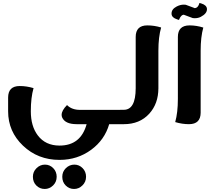

<svg xmlns="http://www.w3.org/2000/svg" viewBox="-20 -844 1429 1305"><path d="M816.4 0H722.2Q691.4 106.4 600.1 173.8Q506.3 242.7 385.7 242.7H383.8Q237.8 242.7 136.2 146Q35.2 49.8 35.2 -87.4V-180.7Q35.2 -259.3 114.3 -259.3Q160.6 -259.3 208 -245.1Q189.5 -180.7 189.5 -88.4V-87.4Q189.5 13.7 236.8 76.2Q289.1 145.5 384.8 145.5Q528.8 145.5 568.8 0H501.5Q422.4 0 402.3 -45.9Q398.9 -54.2 398.9 -63.5Q398.9 -92.8 435.5 -129.9Q467.8 -97.2 523.9 -97.2H816.4ZM426.8 417Q403.3 393.6 403.3 357.4Q403.3 322.8 427.7 298.8Q452.6 274.9 485.4 274.9Q518.1 274.9 541.5 298.8Q564.9 322.8 564.9 357.4Q564.9 392.6 540 416.5Q515.6 440.4 483.4 440.4Q450.2 440.4 426.8 417ZM227.1 417Q203.6 393.6 203.6 357.4Q203.6 322.8 228.5 298.8Q252.9 274.9 285.6 274.9Q318.4 274.9 341.8 298.8Q365.2 322.8 365.2 357.4Q365.2 392.6 340.8 416.5Q315.9 440.4 284.2 440.4Q250.5 440.4 227.1 417Z M1075.2 -657.2Q1056.6 -592.3 1056.6 -500V-243.7Q1056.2 -139.2 994.6 -71.3Q929.7 0 821.8 0H796.9V-97.7H821.3Q901.9 -97.7 902.3 -243.7V-592.8Q902.3 -671.4 981.4 -671.4Q1028.3 -671.4 1075.2 -657.2Z M1268.6 -671.4Q1314.9 -671.4 1361.8 -656.7Q1343.8 -592.3 1343.8 -500V-78.6Q1343.8 0 1264.2 0Q1217.8 0 1170.9 -14.2Q1189 -78.6 1189 -171.4V-592.8Q1189 -671.4 1268.6 -671.4ZM1386.7 -783.7V-781.2Q1386.7 -751.5 1344.7 -729.5Q1327.1 -720.2 1303.2 -720.2Q1296.4 -720.2 1289.6 -721.2H1289.1L1288.6 -721.7L1228.5 -744.1Q1210.9 -742.7 1198.7 -713.9L1196.8 -708.5L1190.9 -710L1184.1 -712.4Q1147.9 -723.6 1146 -749V-752.4Q1146 -781.7 1180.7 -799.8Q1205.1 -812.5 1229.5 -812.5Q1236.3 -812.5 1243.2 -811.5H1243.7L1244.1 -811L1304.2 -788.6Q1323.7 -790.5 1332 -813.5Q1333.5 -817.9 1334 -818.8L1335.9 -824.2L1341.8 -822.3L1348.6 -820.3Q1384.8 -809.1 1386.7 -783.7Z"/></svg>

Font: Sukar
Style: black
Weight: 900
Designer: Dario Muhafara - Ghiath Alsory
Foundry: Dario Muhafara - Ghiath Alsory
Version: Version 1.00 March 27, 2016, initial release